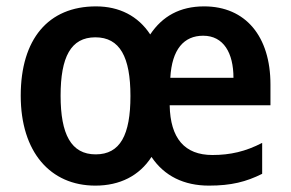

<svg xmlns="http://www.w3.org/2000/svg" viewBox="-20 -572 912 602"><path d="M620 -552C544 -552 489 -521 451 -464C413 -522 354 -552 281 -552C131 -552 45 -449 45 -272C45 -95 138 10 279 10C356 10 417 -21 455 -80C495 -20 557 10 635 10C705 10 752 -2 802 -27V-124C750 -97 702 -86 646 -86C559 -86 514 -138 512 -242H828V-307C828 -458 750 -552 620 -552ZM617 -460C681 -460 712 -406 712 -328H514C519 -418 557 -460 617 -460ZM279 -455C356 -455 389 -393 389 -271C389 -149 357 -88 280 -88C203 -88 170 -151 170 -272C170 -393 202 -455 279 -455Z"/></svg>

Font: Noto Sans Lao Looped SemiCondensed SemiBold
Style: Regular
Weight: 600
Width: 4
Designer: Mark Frömberg, Ben Mitchell
Foundry: The Fontpad Ltd
Version: Version 1.002